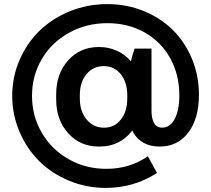

<svg xmlns="http://www.w3.org/2000/svg" viewBox="-20 -732 1037 943"><path d="M499 190.9Q404.3 190.9 319.1 155.5Q233.9 120.1 172.9 59.6Q111.8 -1 75.9 -84.7Q40 -168.5 40 -261.2Q40 -354.5 76.4 -438Q112.8 -521.5 174.8 -581.5Q236.8 -641.6 323.5 -676.8Q410.2 -711.9 506.8 -711.9Q601.6 -711.9 685.3 -678Q769 -644 828.6 -585Q888.2 -525.9 922.6 -443.4Q957 -360.8 957 -267.1Q957 -149.4 904.8 -80.8Q852.5 -12.2 764.2 -12.2Q716.3 -12.2 681.9 -32.7Q647.5 -53.2 629.9 -90.8Q568.4 -12.2 469.2 -12.2H464.8Q374 -12.2 314.9 -77.6Q255.9 -143.1 255.9 -244.1V-269Q255.9 -370.1 314.7 -435.5Q373.5 -501 463.9 -501H467.8Q513.7 -501 554 -482.7Q594.2 -464.4 623 -431.2Q631.8 -468.3 641.1 -493.2H724.1V-189.9Q724.1 -105 776.9 -105Q815.4 -105 838.1 -147.9Q860.8 -190.9 860.8 -263.2Q860.8 -365.2 815.9 -446.3Q771 -527.3 690.2 -572.8Q609.4 -618.2 507.8 -618.2Q404.3 -618.2 319.3 -571.3Q234.4 -524.4 185.8 -442.6Q137.2 -360.8 137.2 -261.2Q137.2 -162.6 185.1 -80.3Q232.9 2 316.7 49.6Q400.4 97.2 502 97.2Q618.2 97.2 706.1 35.2L751 117.2Q638.7 190.9 499 190.9ZM490.2 -105H492.2Q542 -105 573.5 -144.8Q605 -184.6 605 -247.1V-265.1Q605 -327.6 573.2 -367.4Q541.5 -407.2 491.2 -407.2H488.8Q437.5 -407.2 404.8 -367.7Q372.1 -328.1 372.1 -265.1V-247.1Q372.1 -185.1 405.5 -145Q439 -105 490.2 -105Z"/></svg>

Font: Fixel Text SemiBold
Style: Regular
Weight: 600
Width: 4
Designer: AlfaBravo + MacPaw
Foundry: Kyrylo Tkachov, Marchela Mozhyna, Serhii Makarenko, Maria Weinstein, Zakhar Kryvoshyya
Version: Version 1.211